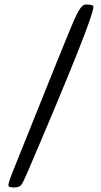

<svg xmlns="http://www.w3.org/2000/svg" viewBox="-20 -737 447 851"><path d="M357.9 -716.8H366.7Q394 -716.8 394 -706.5Q394 -655.3 101.6 27.3Q81.5 74.2 73 84Q64.5 93.8 40.8 93.8Q17.1 93.8 17.1 84.5Q17.1 72.3 38.1 20Q277.8 -578.6 308.1 -647.7Q338.4 -716.8 357.9 -716.8Z"/></svg>

Font: Averia Serif Libre Light
Style: Regular
Weight: 300
Version: Version 1.002